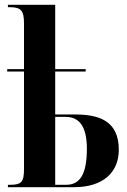

<svg xmlns="http://www.w3.org/2000/svg" viewBox="-20 -780 529 800"><path d="M13 0H288C411 0 475 -63 475 -156C475 -280 388 -303 292 -303H210V-482H337V-492H210V-760H13V-750H23C69 -750 80 -733 80 -683V-492H10V-482H80V-76C80 -24 71 -10 23 -10H13ZM256 -10H210V-293H253C307 -293 342 -258 342 -160C342 -54 313 -10 256 -10Z"/></svg>

Font: Noto Serif Display ExtraCondensed
Style: Bold
Weight: 700
Width: 2
Designer: Monotype Design Team
Foundry: Monotype Imaging Inc.
Version: Version 2.009